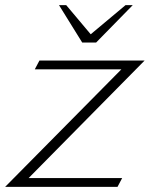

<svg xmlns="http://www.w3.org/2000/svg" viewBox="-33 -725 581 745"><path d="M438 -456H102L120 -490H528L78 -34H441L423 0H-13ZM196 -705H224L319 -592L454 -705H482L340 -560H286Z"/></svg>

Font: Fahkwang ExtraLight
Style: Italic
Weight: 275
Italic angle: -10°
Designer: Suppakit Chalermlarp | Katatrad Co.,Ltd.
Foundry: Cadson Demak Co.,Ltd.
Version: Version 1.000; ttfautohint (v1.6)